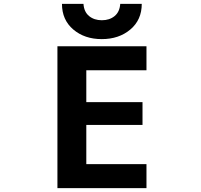

<svg xmlns="http://www.w3.org/2000/svg" viewBox="-20 -972 1040 994"><path d="M300.8 -952.1H412.1Q415 -910.2 441.4 -888.7Q467.8 -867.2 507.3 -867.2Q546.9 -867.2 573.2 -888.7Q599.6 -910.2 602.5 -952.1H713.9Q713.9 -869.1 654.8 -819.3Q595.7 -769.5 506.8 -769.5Q418 -769.5 359.4 -819.3Q300.8 -869.1 300.8 -952.1ZM426.8 -608.4V-443.4H717.8V-325.2H426.8V-122.1H738.3V2H277.3V-732.4H738.3V-608.4Z"/></svg>

Font: GenEi Gothic M Regular
Style: Bold
Weight: 700
Designer: o_tamon (Modified); [Source Han Sans]
Ryoko NISHIZUKA  (kana & ideographs); Paul D. Hunt (Latin, Greek & Cyrillic); Wenl
Version: Version 1.1a;Original Version 1.004